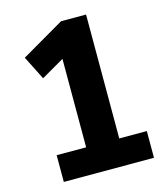

<svg xmlns="http://www.w3.org/2000/svg" viewBox="-107 -787 748 868"><g transform="rotate(-15 267.5 -352.5)"><path d="M84 0V-125H222V-576H286L115 -477L59 -588L260 -705H377V-125H506V0Z"/></g></svg>

Font: Nunito Sans 12pt ExtraLight
Style: Weight 830 Width 84 Optical size 12.0 YTLC 445
Weight: 830
Width: 4
Designer: Vernon Adams
Foundry: Vernon Adams
Version: Version 3.101;gftools[0.9.27]